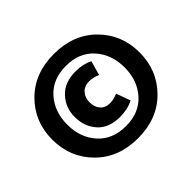

<svg xmlns="http://www.w3.org/2000/svg" viewBox="-157 -906 1132 1132"><g transform="rotate(-45 409.0 -339.5)"><path d="M672 -89.5Q571 12 409 12Q247 12 146 -89.5Q45 -191 45 -340Q45 -489 146 -590Q247 -691 409 -691Q571 -691 672 -590Q773 -489 773 -340Q773 -191 672 -89.5ZM234 -160.5Q298 -89 409 -89Q520 -89 584 -160.5Q648 -232 648 -340Q648 -448 584 -519.5Q520 -591 409 -591Q298 -591 234 -519.5Q170 -448 170 -340Q170 -232 234 -160.5ZM422 -152Q330 -152 281.5 -206.5Q233 -261 233 -341Q233 -419 284 -473.5Q335 -528 426 -528Q489 -528 535 -504L510 -415Q472 -430 443 -430Q402 -430 379 -404.5Q356 -379 356 -341Q356 -301 377.5 -276Q399 -251 439 -251Q468 -251 503 -266L535 -177Q487 -152 422 -152Z"/></g></svg>

Font: Martel Sans Heavy
Style: Regular
Weight: 900
Designer: Dan Reynolds and Mathieu Réguer
Foundry: Dan Reynolds and Mathieu Réguer
Version: Version 1.001;PS 001.001;hotconv 1.0.70;makeotf.lib2.5.58329